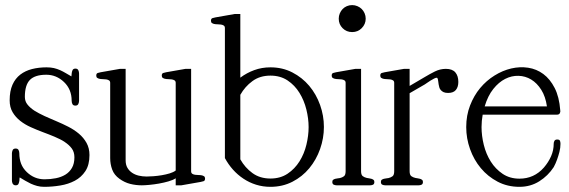

<svg xmlns="http://www.w3.org/2000/svg" viewBox="-20 -721 2215 747"><path d="M328.1 -117.7Q328.1 -79.6 312.3 -55.4Q296.4 -31.2 271 -17.8Q245.6 -4.4 214.4 0.7Q183.1 5.9 152.3 5.9Q136.7 5.9 124.3 2.4Q111.8 -1 100.1 -6.3Q88.9 -11.7 78.4 -17.8Q67.9 -23.9 56.6 -30.8V-29.8L55.7 -25.4V-20Q54.7 -11.7 52 -5.9Q49.3 0 41 0Q36.1 0 33.2 -2.2Q30.3 -4.4 28.8 -7.3Q27.3 -10.3 26.9 -13.4Q26.4 -16.6 26.4 -19V-124.5Q26.4 -129.9 29.1 -136.5Q31.7 -143.1 41 -143.1Q49.3 -143.1 52.2 -137.2Q55.2 -131.3 55.2 -124.5Q55.2 -102.5 62 -84.5Q68.8 -66.4 84.5 -51.3Q113.8 -23.4 153.3 -23.4Q176.3 -23.4 197.3 -27.6Q218.3 -31.7 234.4 -41.5Q250.5 -51.3 260 -67.9Q269.5 -84.5 269.5 -108.9Q269.5 -129.4 259.3 -143.3Q249 -157.2 231.9 -168.5Q223.6 -174.3 213.6 -179.2Q203.6 -184.1 192.4 -189Q181.2 -193.8 169.7 -198.2Q158.2 -202.6 146.5 -207Q123 -215.8 100.1 -226.1Q77.1 -236.3 58.8 -250.7Q40.5 -265.1 29.1 -284.4Q17.6 -303.7 17.6 -330.6Q17.6 -366.7 28.6 -391.4Q39.6 -416 59.1 -430.9Q78.6 -445.8 104.7 -452.4Q130.9 -459 161.1 -459Q177.2 -459 189.9 -456.1Q202.6 -453.1 214.4 -447.8Q225.1 -442.9 235.4 -436.8Q245.6 -430.7 257.8 -423.8Q258.3 -424.3 258.3 -428.2Q258.3 -433.1 258.8 -434.1Q259.3 -441.9 262.2 -448Q265.1 -454.1 273.4 -454.1Q281.7 -454.1 284.7 -447.8Q287.6 -441.4 287.6 -435.1V-329.1Q287.6 -322.8 284.7 -316.4Q281.7 -310.1 273.4 -310.1Q264.6 -310.1 261.7 -316.2Q258.8 -322.3 258.8 -329.1Q258.8 -373.5 229 -401.9Q199.2 -430.2 160.2 -430.2Q116.2 -430.2 96.4 -410.2Q76.7 -390.1 76.7 -344.2Q76.7 -327.1 86.7 -314.5Q96.7 -301.8 113.8 -290.5Q122.1 -285.2 132.1 -280Q142.1 -274.9 153.3 -269.5Q164.6 -264.2 176 -259.5Q187.5 -254.9 199.2 -249.5Q222.7 -239.7 245.6 -228Q268.6 -216.3 286.9 -200.9Q305.2 -185.5 316.7 -165Q328.1 -144.5 328.1 -117.7Z M777.8 -26.4Q777.8 -18.1 772.2 -16.1Q766.6 -14.2 760.7 -13.2L685.5 0H663.6V-27.3Q653.3 -20.5 635.7 -15.4Q618.2 -10.3 598.6 -6.8Q579.1 -3.4 561 -1.7Q543 0 531.7 0Q508.3 0 486.3 -5.6Q464.4 -11.2 444.8 -25.4Q424.3 -40 416.5 -61.3Q408.7 -82.5 408.7 -106V-398.4Q408.7 -405.3 404.3 -408.2Q399.9 -411.1 393.3 -412.1Q386.7 -413.1 379.4 -413.1Q372.1 -413.1 366.2 -414.6Q362.3 -415.5 358.4 -418Q354.5 -420.4 354.5 -426.8Q354.5 -435.1 360.1 -437Q365.7 -439 371.6 -439.9L446.8 -453.1H468.8V-97.2Q468.8 -80.1 475.6 -68.4Q482.4 -56.6 493.9 -48.8Q505.4 -41 520 -37.6Q534.7 -34.2 550.8 -34.2Q561.5 -34.2 577.4 -35.4Q593.3 -36.6 609.4 -39.3Q625.5 -42 640.1 -46.4Q654.8 -50.8 663.6 -57.6V-398.4Q663.6 -405.3 659.2 -408.2Q654.8 -411.1 648.2 -412.1Q641.6 -413.1 634.3 -413.1Q627 -413.1 621.1 -414.6Q617.2 -415.5 613.3 -418Q609.4 -420.4 609.4 -426.8Q609.4 -435.1 615 -437Q620.6 -439 626.5 -439.9L701.7 -453.1H723.6V-54.7Q723.6 -47.9 728 -44.9Q732.4 -42 739 -41Q745.6 -40 752.9 -40Q760.3 -40 766.1 -38.6Q770 -37.6 773.9 -35.2Q777.8 -32.7 777.8 -26.4Z M1180.7 -226.6Q1180.7 -259.8 1171.9 -295.2Q1163.1 -330.6 1145 -359.9Q1127 -389.2 1098.9 -408Q1070.8 -426.8 1032.2 -426.8Q991.2 -426.8 962.2 -405.5Q933.1 -384.3 915 -352.1V-101.1Q933.1 -68.8 962.2 -47.6Q991.2 -26.4 1032.2 -26.4Q1070.8 -26.4 1098.9 -45.2Q1127 -64 1145.3 -93.3Q1163.6 -122.6 1172.1 -158Q1180.7 -193.4 1180.7 -226.6ZM1240.2 -227.1Q1240.2 -183.1 1225.3 -141.1Q1210.4 -99.1 1183.3 -66.4Q1156.2 -33.7 1117.7 -13.9Q1079.1 5.9 1032.2 5.9Q1002.9 5.9 976.3 -2.4Q949.7 -10.7 927 -25.9Q904.3 -41 886.2 -61.3Q868.2 -81.5 855 -106V-251.5V-611.8Q855 -618.7 850.6 -621.6Q846.2 -624.5 839.6 -625.5Q833 -626.5 825.7 -626.5Q818.4 -626.5 812.5 -627.9Q808.6 -628.9 804.7 -631.3Q800.8 -633.8 800.8 -640.1Q800.8 -648.4 806.4 -650.4Q812 -652.3 817.9 -653.3L893.1 -666.5H915V-418.9Q939.9 -437.5 969.2 -448.2Q998.5 -459 1032.2 -459Q1079.1 -459 1117.4 -439.2Q1155.8 -419.4 1183.1 -387Q1210.4 -354.5 1225.3 -312.7Q1240.2 -271 1240.2 -227.1Z M1436.5 -13.2Q1436.5 -4.9 1431.2 -2.4Q1425.8 0 1419.9 0H1290Q1284.2 0 1278.6 -2.4Q1272.9 -4.9 1272.9 -13.2Q1272.9 -19.5 1276.9 -22Q1280.8 -24.4 1284.7 -25.4Q1288.6 -26.4 1293.2 -26.9Q1297.9 -27.3 1302.7 -28.3Q1311.5 -30.3 1318.1 -35.2Q1324.7 -40 1324.7 -54.7V-398.4Q1324.7 -405.3 1320.3 -408.2Q1315.9 -411.1 1309.3 -412.1Q1302.7 -413.1 1295.4 -413.1Q1288.1 -413.1 1282.2 -414.6Q1278.3 -415.5 1274.4 -418Q1270.5 -420.4 1270.5 -426.8Q1270.5 -435.1 1276.1 -437Q1281.7 -439 1287.6 -439.9L1362.8 -453.1H1384.8V-54.7Q1384.8 -40.5 1391.4 -35.6Q1397.9 -30.8 1406.7 -28.8Q1412.1 -27.8 1416.5 -27.1Q1420.9 -26.4 1424.8 -25.4Q1428.7 -24.4 1432.6 -21.7Q1436.5 -19 1436.5 -13.2ZM1402.8 -648.4Q1402.8 -627 1387.2 -611.3Q1372.1 -596.2 1350.1 -596.2Q1328.1 -596.2 1313 -611.3Q1297.9 -626.5 1297.9 -648.4Q1297.9 -659.2 1302 -668.9Q1306.2 -678.7 1313 -685.8Q1319.8 -692.9 1329.3 -697Q1338.9 -701.2 1350.1 -701.2Q1360.8 -701.2 1370.6 -697Q1380.4 -692.9 1387.5 -685.8Q1394.5 -678.7 1398.7 -668.9Q1402.8 -659.2 1402.8 -648.4Z M1763.2 -402.3Q1763.2 -382.8 1753.7 -371.1Q1744.1 -359.4 1723.6 -359.4Q1712.4 -359.4 1705.8 -362.5Q1699.2 -365.7 1695.1 -370.4Q1690.9 -375 1689.2 -381.1Q1687.5 -387.2 1686.5 -393.1Q1685.5 -398.4 1685.1 -403.6Q1684.6 -408.7 1683.6 -412.6Q1682.6 -416.5 1681.6 -417.5Q1680.7 -418.5 1678.7 -418.5Q1675.3 -418.5 1669.2 -415.5Q1663.1 -412.6 1655.3 -407.7Q1648.4 -403.8 1642.8 -399.4Q1637.2 -395 1632.8 -392.6L1573.7 -358.4V-54.7Q1573.7 -40.5 1580.3 -35.6Q1586.9 -30.8 1595.7 -28.8Q1601.1 -27.8 1605.5 -27.1Q1609.9 -26.4 1613.8 -25.4Q1617.7 -24.4 1621.6 -21.7Q1625.5 -19 1625.5 -13.2Q1625.5 -4.9 1620.1 -2.4Q1614.7 0 1608.9 0H1479Q1473.1 0 1467.5 -2.4Q1461.9 -4.9 1461.9 -13.2Q1461.9 -19.5 1465.8 -22Q1469.7 -24.4 1473.6 -25.4Q1477.5 -26.4 1482.2 -26.9Q1486.8 -27.3 1491.7 -28.3Q1500.5 -30.3 1507.1 -35.2Q1513.7 -40 1513.7 -54.7V-398.4Q1513.7 -405.3 1509.3 -408.2Q1504.9 -411.1 1498.3 -412.1Q1491.7 -413.1 1484.4 -413.1Q1477.1 -413.1 1471.2 -414.6Q1467.3 -415.5 1463.4 -418Q1459.5 -420.4 1459.5 -426.8Q1459.5 -435.1 1465.1 -437Q1470.7 -439 1476.6 -439.9L1551.8 -453.1H1573.7V-386.7L1632.8 -421.4Q1651.4 -432.6 1671.9 -442.9Q1692.4 -453.1 1714.8 -453.1Q1739.7 -453.1 1751.5 -439.5Q1763.2 -425.8 1763.2 -402.3Z M2107.9 -307.1Q2102.5 -345.2 2085.9 -371.6Q2069.3 -397.9 2046.6 -411.6Q2023.9 -425.3 1997.3 -426Q1970.7 -426.8 1945.6 -414.1Q1920.4 -401.4 1899.2 -374.8Q1877.9 -348.1 1865.7 -307.1ZM2160.6 -161.6Q2160.6 -146 2156.5 -129.9Q2152.3 -113.8 2147.5 -100.6Q2144.5 -92.8 2141.4 -85.2Q2138.2 -77.6 2134.3 -70.8Q2112.3 -37.1 2078.1 -15.6Q2043.9 5.9 2001 5.9Q1954.1 5.9 1916 -14.2Q1877.9 -34.2 1850.8 -66.7Q1823.7 -99.1 1808.8 -140.9Q1793.9 -182.6 1793.9 -226.6Q1793.9 -272 1808.8 -310.5Q1823.7 -349.1 1848.1 -378.4Q1872.6 -407.7 1904.1 -427.2Q1935.5 -446.8 1969 -454.6Q2002.4 -462.4 2034.9 -457.5Q2067.4 -452.6 2093.8 -433.1Q2120.1 -413.6 2137.9 -378.9Q2155.8 -344.2 2159.7 -292Q2161.1 -286.6 2158.2 -280.8Q2155.3 -274.9 2147 -274.9H1857.9Q1853.5 -250.5 1853.5 -226.6Q1853.5 -192.9 1862.3 -157.2Q1871.1 -121.6 1889.4 -92.5Q1907.7 -63.5 1935.5 -44.7Q1963.4 -25.9 2001 -25.9Q2058.1 -25.9 2096.2 -69.3Q2113.8 -89.8 2124 -113Q2134.3 -136.2 2134.3 -162.6Q2134.3 -168 2137.2 -173.1Q2140.1 -178.2 2147.9 -178.2Q2157.2 -178.2 2158.9 -172.6Q2160.6 -167 2160.6 -161.6Z"/></svg>

Font: Atsinvsda
Style: Regular
Weight: 400
Designer: Al Webster
Foundry: Al Webster and Michael Everson
Version: Version 2.000